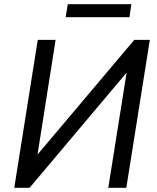

<svg xmlns="http://www.w3.org/2000/svg" viewBox="-20 -895 747 915"><path d="M48 0 160 -705H245L154 -128L134 -129L620 -705H694L582 0H496L588 -578L607 -577L121 0ZM293 -813 303 -875H606L597 -813Z"/></svg>

Font: Nunito Sans 10pt SemiCondensed Medium
Style: Italic
Weight: 500
Width: 4
Italic angle: -9°
Designer: Vernon Adams
Foundry: Vernon Adams
Version: Version 3.101;gftools[0.9.27]